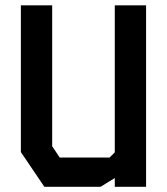

<svg xmlns="http://www.w3.org/2000/svg" viewBox="-20 -716 640 736"><path d="M420 -695.5V-132L400 -112H209L180 -155.5V-695.5H60V-133L150 0H365.5L420 -33.5V0H540V-695.5Z"/></svg>

Font: Kode
Style: Regular
Weight: 400
Monospace: yes
Designer: Isa Ozler
Foundry: Kadena LLC
Version: Version 1.000;gftools[0.9.28]